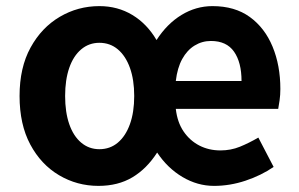

<svg xmlns="http://www.w3.org/2000/svg" viewBox="-20 -594 978 628"><path d="M302 14Q232 14 173 -21Q114 -56 79 -121.5Q44 -187 44 -280Q44 -373 80 -438.5Q116 -504 175.5 -539Q235 -574 305 -574Q365 -574 413 -545Q461 -516 492 -463Q526 -516 573.5 -545Q621 -574 675 -574Q748 -574 797 -538.5Q846 -503 871.5 -441.5Q897 -380 897 -303Q897 -283 894.5 -266Q892 -249 890 -238H555Q560 -194 580.5 -164Q601 -134 632 -118Q663 -102 701 -102Q735 -102 764.5 -114Q794 -126 825 -144L875 -48Q834 -20 783 -3Q732 14 680 14Q626 14 577 -15Q528 -44 494 -95Q460 -42 413 -14Q366 14 302 14ZM305 -106Q340 -106 365.5 -127.5Q391 -149 405 -188Q419 -227 419 -280Q419 -333 405 -372Q391 -411 365.5 -432.5Q340 -454 305 -454Q271 -454 245.5 -432.5Q220 -411 206.5 -372Q193 -333 193 -280Q193 -227 206.5 -188Q220 -149 245.5 -127.5Q271 -106 305 -106ZM555 -329H770Q770 -390 745.5 -425Q721 -460 670 -460Q641 -460 616.5 -445Q592 -430 576 -401Q560 -372 555 -329Z"/></svg>

Font: Noto Sans KR
Style: Bold
Weight: 700
Designer: Ryoko NISHIZUKA  (kana, bopomofo & ideographs); Paul D. Hunt (Latin, Greek & Cyrillic); Sandoll Communications , Soo-you
Foundry: Adobe
Version: Version 2.004-H2;hotconv 1.0.118;makeotfexe 2.5.65603